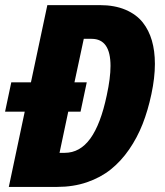

<svg xmlns="http://www.w3.org/2000/svg" viewBox="-38 -734 649 754"><path d="M354 -713.9Q412.1 -713.9 455.1 -695.6Q498 -677.2 522.9 -645.5Q570.3 -585.4 570.3 -482.9Q570.3 -428.7 556.6 -364.5Q543 -300.3 522 -246.8Q501 -193.4 469.2 -147.2Q437.5 -101.1 397.2 -68.8Q356.9 -36.6 303.5 -18.3Q250 0 187 0H-3.4L59.1 -295.4H-18.1L6.3 -410.6H83.5L147.9 -713.9ZM216.3 -133.8Q275.9 -133.8 316.7 -189.9Q357.4 -246.1 381.3 -359.9Q396 -427.7 396 -475.1Q396 -581.5 321.8 -581.5H291L254.4 -410.6H302.7L278.3 -295.4H230L195.8 -133.8Z"/></svg>

Font: Open Sans Hebrew Condensed Extra Bold
Style: Italic
Weight: 800
Width: 3
Italic angle: -12°
Foundry: Ascender Corporation, Yanek Iontef
Version: Version 2.001;PS 002.001;hotconv 1.0.70;makeotf.lib2.5.58329